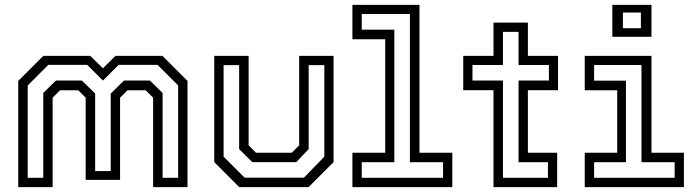

<svg xmlns="http://www.w3.org/2000/svg" viewBox="-20 -770 2856 790"><path d="M55 0V-437L158 -540H351.5L403.5 -489L455 -540H648.5L751.5 -437V0H610V-368L579.5 -398.5H504.5L474 -368V-30H332.5V-368L302 -398.5H227L196.5 -368V0ZM94 -38.5H158V-387.5L210 -438.5H317L371.5 -385V-66H435.5V-385L490 -438.5H597L649 -387.5V-38.5H713V-418.5L628.5 -503H468L403.5 -438.5L339 -503H178.5L94 -418.5Z M964.5 0 861.5 -103V-540H1003V-172L1033.5 -141.5H1180.5L1211 -172V-540H1352.5V-103L1249.5 0ZM986.5 -39H1230.5L1314.5 -125.5V-502H1250V-156.5L1199 -103H1018L964 -156.5V-502H900V-125.5Z M1430 0V-141.5H1565V-608.5H1430V-750H1706V-141.5H1841V0ZM1468.5 -38.5H1803V-102.5H1666.5V-712.5H1468.5V-648H1602.5V-102.5H1468.5Z M2010.5 0V-399H1886V-540H2010.5V-677H2152V-540H2276V-399H2152V-141.5H2272.5V0ZM2049.5 -38.5H2234.5V-102.5H2113.5V-438.5H2238.5V-502.5H2113.5V-639H2049.5V-502.5H1924V-438.5H2049.5Z M2499.5 -618.5V-750H2660.5V-618.5ZM2543 -654H2617V-718.5H2543ZM2386 0V-141.5H2519.5V-398.5H2386V-540H2660.5V-141.5H2794V0ZM2424.5 -38.5H2756V-102.5H2619.5V-502.5H2424.5V-438H2555.5V-102.5H2424.5Z"/></svg>

Font: Tourney Thin
Style: Regular
Weight: 400
Version: Version 1.015